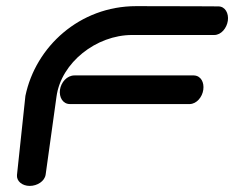

<svg xmlns="http://www.w3.org/2000/svg" viewBox="-20 -611 805 631"><path d="M224.6 -363.1C200 -363.1 180.6 -340.4 177.1 -316C173.7 -291.8 186.2 -269 210 -269H603.7C626.2 -269.6 644.7 -291.7 648.1 -316C651.5 -339.8 640.7 -362.2 617.2 -363.1C615.7 -363.2 225 -363.1 224.6 -363.1ZM165.8 -294.4C181.3 -405.3 296.3 -496 414.2 -496C525.7 -496 684.2 -496 684.2 -496C707 -496 725.4 -518.8 728.8 -543C732.2 -567.2 720.2 -590 697.5 -590C697.5 -590 589.1 -590.8 427.5 -590.8C241.8 -590.8 97 -457.6 63.5 -295.9L63.4 -295.5L63.4 -295C63.3 -294.2 36.7 -44.4 35.8 -36C33.8 -15.9 52.8 0 77.7 0C101.9 0 126.8 -15 130 -37.2C130.2 -38.9 130.4 -40.5 130.7 -42.2C134 -66.7 151.1 -190.5 165.8 -294.4Z"/></svg>

Font: Hi.
Style: Black
Weight: 400
Designer: Mew Too, Robert Jablonski
Foundry: Cannot Into Space Fonts
Version: Version 1.996